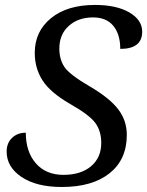

<svg xmlns="http://www.w3.org/2000/svg" viewBox="-20 -744 593 774"><path d="M84 -209Q84 -132.3 124.5 -85.7Q165 -39.1 235.8 -39.1Q305.7 -39.1 346.9 -73.7Q388.2 -108.4 388.2 -168Q388.2 -215.3 364.5 -248Q340.8 -280.8 262.2 -325.2Q182.1 -371.6 151.1 -420.4Q120.1 -469.2 120.1 -530.8Q120.1 -617.2 185.5 -670.7Q251 -724.1 362.8 -724.1Q449.7 -724.1 501.5 -693.8Q553.2 -663.6 553.2 -616.2Q553.2 -546.9 464.8 -546.9Q464.8 -605.5 437 -639.6Q409.2 -673.8 355 -673.8Q295.4 -673.8 257.3 -639.6Q219.2 -605.5 219.2 -547.9Q219.2 -505.4 239.5 -474.4Q259.8 -443.4 342.8 -395Q421.4 -349.1 456.3 -303.7Q491.2 -258.3 491.2 -200.2Q491.2 -101.1 421.9 -45.7Q352.5 9.8 229 9.8Q127 9.8 66.9 -30.5Q6.8 -70.8 6.8 -132.8Q6.8 -167.5 28.6 -188.2Q50.3 -209 84 -209Z"/></svg>

Font: Droid Serif
Style: Italic
Weight: 400
Italic angle: -12°
Designer: Monotype Design team
Foundry: Monotype Imaging Inc.
Version: Version 1.03